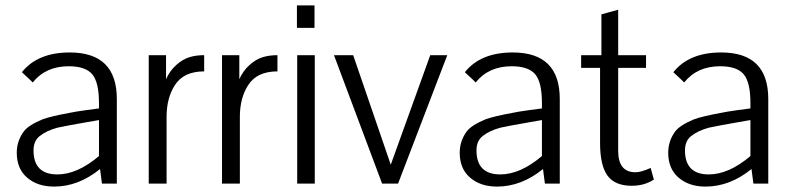

<svg xmlns="http://www.w3.org/2000/svg" viewBox="-20 -679 2922 710"><path d="M350 -54Q270 11 180 11Q119 11 80.5 -22Q42 -55 42 -114Q42 -158 68 -193Q85 -216 138 -238Q168 -249 239 -262Q251 -265 300 -272L346 -278V-298Q346 -375 321 -404.5Q296 -434 234 -434Q149 -434 101 -374Q101 -375 61 -412Q119 -485 238 -485Q412 -485 412 -313V0H357ZM346 -235 300 -227Q225 -214 193 -207Q152 -196 127 -176Q104 -158 104 -123Q104 -34 192 -34Q266 -34 346 -102Z M594 -475V-386Q607 -416 631 -438Q655 -460 682 -468Q706 -475 735 -475V-415Q658 -415 626 -363Q596 -316 596 -247V0H530V-475Z M865 -475V-386Q878 -416 902 -438Q926 -460 953 -468Q977 -475 1006 -475V-415Q929 -415 897 -363Q867 -316 867 -247V0H801V-475Z M1079 0V-475H1144V0ZM1078 -576V-659H1143V-576Z M1571 -475H1634L1452 0H1393L1215 -475H1286L1425 -70Z M1988 -54Q1908 11 1818 11Q1757 11 1718.5 -22Q1680 -55 1680 -114Q1680 -158 1706 -193Q1723 -216 1776 -238Q1806 -249 1877 -262Q1889 -265 1938 -272L1984 -278V-298Q1984 -375 1959 -404.5Q1934 -434 1872 -434Q1787 -434 1739 -374Q1739 -375 1699 -412Q1757 -485 1876 -485Q2050 -485 2050 -313V0H1995ZM1984 -235 1938 -227Q1863 -214 1831 -207Q1790 -196 1765 -176Q1742 -158 1742 -123Q1742 -34 1830 -34Q1904 -34 1984 -102Z M2398 -15Q2363 8 2316 8Q2254 8 2226.5 -29.5Q2199 -67 2199 -151V-428H2129V-475H2204V-626L2266 -643V-475H2369V-428H2266V-121Q2266 -42 2330 -42Q2351 -42 2386 -58Z M2759 -54Q2679 11 2589 11Q2528 11 2489.5 -22Q2451 -55 2451 -114Q2451 -158 2477 -193Q2494 -216 2547 -238Q2577 -249 2648 -262Q2660 -265 2709 -272L2755 -278V-298Q2755 -375 2730 -404.5Q2705 -434 2643 -434Q2558 -434 2510 -374Q2510 -375 2470 -412Q2528 -485 2647 -485Q2821 -485 2821 -313V0H2766ZM2755 -235 2709 -227Q2634 -214 2602 -207Q2561 -196 2536 -176Q2513 -158 2513 -123Q2513 -34 2601 -34Q2675 -34 2755 -102Z"/></svg>

Font: Pavanam
Style: Regular
Weight: 400
Designer: Tharique Azeez
Foundry: Tharique Azeez
Version: Version 1.86; ttfautohint (v1.3) -l 8 -r 50 -G 200 -x 14 -D 